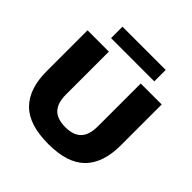

<svg xmlns="http://www.w3.org/2000/svg" viewBox="-234 -1125 1331 1331"><g transform="rotate(45 431.5 -459.5)"><path d="M68 -338V-740H277V-321Q277 -236 315.5 -196Q354 -156 433.5 -156Q512.5 -156 551 -196Q589.5 -236 589.5 -321V-740H795V-338Q795 -167 707.8 -78.5Q620.5 10 433.5 10Q243.5 10 155.8 -78.5Q68 -167 68 -338ZM221.5 -817V-929H645.5V-817Z"/></g></svg>

Font: Encode Sans Expanded ExtraBold
Style: Regular
Weight: 800
Width: 7
Designer: Multiple Designers
Foundry: Impallari Type
Version: Version 2.000